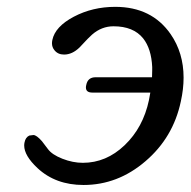

<svg xmlns="http://www.w3.org/2000/svg" viewBox="-20 -525 546 550"><path d="M468.8 -427.2Q505.9 -373.5 505.9 -302.7Q505.9 -270 498 -234.4Q476.1 -130.9 396.5 -63Q317.4 4.9 219.2 4.9Q139.2 4.9 87.4 -43.5Q49.3 -79.1 49.3 -108.4Q49.3 -112.8 50.3 -117.2Q53.2 -131.8 64 -136.7L75.7 -138.2Q84.5 -138.2 100.1 -120.6Q108.9 -109.4 117.2 -98.1Q128.9 -82 158.7 -70.3Q188.5 -58.6 217.3 -58.6Q284.2 -58.6 336.9 -108.9Q390.1 -159.7 406.7 -238.3L410.6 -259.8H244.6Q226.1 -259.8 226.1 -274.4Q226.1 -277.8 227.1 -281.7Q231.4 -303.7 253.9 -303.7H415.5Q416 -314.9 416 -324.2V-333Q413.6 -385.3 390.1 -415Q362.3 -449.7 305.2 -449.7Q271 -449.7 243.7 -425.8Q235.4 -418.9 208 -389.2Q187 -368.7 163.6 -368.7Q146 -368.7 136.2 -380.9Q128.9 -389.6 128.9 -400.9Q128.9 -405.3 129.9 -410.2Q137.7 -448.7 191.4 -477.1Q245.1 -505.4 310.1 -505.4Q414.6 -505.4 468.8 -427.2Z"/></svg>

Font: inglobal
Style: Italic
Weight: 400
Italic angle: -12°
Designer: Andrey Kochetov, Denis Davydov, Evgeny Yurtaev
Foundry: inglobal
Version: Version 1.00 September 25, 2014, initial release